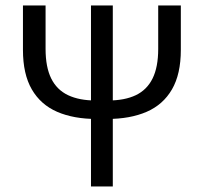

<svg xmlns="http://www.w3.org/2000/svg" viewBox="-20 -676 739 696"><path d="M330.7 -244.7Q247.1 -244.7 187.3 -270.6Q127.4 -296.6 95.3 -352Q63.2 -407.3 63.2 -495.1V-656.3H145.2V-498.7Q145.2 -432.8 165.6 -391.6Q186 -350.3 226.7 -331Q267.3 -311.7 327 -311.7H371.6Q432 -311.7 472.4 -331Q512.7 -350.3 533.1 -391.6Q553.5 -432.8 553.5 -498.7V-656.3H635.5V-495.1Q635.5 -407.3 603.4 -352Q571.3 -296.6 511.4 -270.6Q451.6 -244.7 368 -244.7ZM309.8 0V-656.3H388.9V0Z"/></svg>

Font: SourceSans3VF
Style: Regular
Weight: 200
Designer: Paul D. Hunt
Foundry: Adobe
Version: Version 3.052;hotconv 1.1.0;makeotfexe 2.6.0